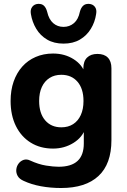

<svg xmlns="http://www.w3.org/2000/svg" viewBox="-20 -776 652 987"><path d="M294 190.5Q239.8 190.5 190.2 181.4Q140.8 172.2 102 154Q79.2 144 70.6 128.1Q62 112.2 63.8 95.2Q65.5 78.2 75.5 64.9Q85.5 51.5 101.1 46Q116.8 40.5 134.2 48.8Q178.2 69 216.4 75.1Q254.5 81.2 281.2 81.2Q346.2 81.2 378.5 51.5Q410.8 21.8 410.8 -38.5V-117.8H419.5Q404.2 -70.2 357.4 -41.2Q310.5 -12.2 252.8 -12.2Q187 -12.2 137.9 -42.8Q88.8 -73.2 61.6 -128.4Q34.5 -183.5 34.5 -256.8Q34.5 -312 50.1 -356.8Q65.8 -401.5 94.4 -433.6Q123 -465.8 163.4 -483.2Q203.8 -500.8 252.8 -500.8Q312.5 -500.8 358.2 -471.9Q404 -443 418.2 -396.2L408.5 -365V-425.2Q408.5 -461.2 427.6 -480Q446.8 -498.8 480.8 -498.8Q515.8 -498.8 534.2 -480Q552.8 -461.2 552.8 -425.2V-55.5Q552.8 67 486.2 128.8Q419.8 190.5 294 190.5ZM295.2 -121.5Q330.5 -121.5 355.9 -137.8Q381.2 -154 395.2 -184.4Q409.2 -214.8 409.2 -256.8Q409.2 -320 378.4 -355.8Q347.5 -391.5 295.2 -391.5Q260.2 -391.5 234.8 -375.2Q209.2 -359 195.2 -329Q181.2 -299 181.2 -256.8Q181.2 -193.5 212.1 -157.5Q243 -121.5 295.2 -121.5ZM306.5 -551.8Q257.5 -551.8 222.4 -572.4Q187.2 -593 166.4 -627.8Q145.5 -662.5 138.8 -703.8Q134.8 -726.8 145.6 -740.8Q156.5 -754.8 175 -756Q194.5 -757.2 205.6 -746.9Q216.8 -736.5 222.5 -715.2Q231.2 -676.5 253.4 -657.1Q275.5 -637.8 306.5 -637.8Q337.5 -637.8 360.1 -657.1Q382.8 -676.5 390.5 -715.2Q396.2 -736.5 407.8 -746.9Q419.2 -757.2 438 -756Q457.2 -754.8 467.9 -740.8Q478.5 -726.8 474.2 -703.8Q468.2 -662.5 447 -627.8Q425.8 -593 390.6 -572.4Q355.5 -551.8 306.5 -551.8Z"/></svg>

Font: Nunito ExtraLight
Style: Regular
Weight: 200
Designer: Vernon Adams
Foundry: Vernon Adams
Version: Version 3.602;April 4, 2023;FontCreator 14.0.0.2856 64-bit